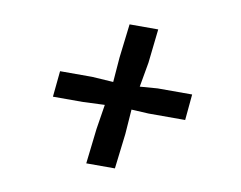

<svg xmlns="http://www.w3.org/2000/svg" viewBox="-59 -635 787 627"><g transform="rotate(10 334.5 -321.0)"><path d="M276 -202 289 -284 217 -281H117.5L126 -367H232.5L303 -362.5L309.5 -444.5L323 -557H418L405.5 -444.5L391 -362.5L449.5 -367H564L556 -281H434.5L377.5 -284L371.5 -202L357.5 -85.5H262.5Z"/></g></svg>

Font: Merriweather
Style: Bold Italic
Weight: 700
Italic angle: -7.8°
Version: Version 2.101